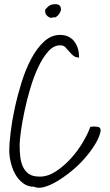

<svg xmlns="http://www.w3.org/2000/svg" viewBox="-20 -896 527 921"><path d="M24.4 -174.8Q24.4 -206.1 30.8 -259.8Q37.1 -313.5 50.3 -375Q63.5 -436.5 83 -499.5Q102.5 -562.5 129.4 -613.3Q156.2 -664.1 190.9 -696.3Q225.6 -728.5 267.6 -728.5Q292 -728.5 309.1 -719.7Q326.2 -710.9 337.4 -695.8Q348.6 -680.7 354 -661.6Q359.4 -642.6 359.4 -620.1Q341.8 -620.1 331.1 -629.4Q320.3 -638.7 311.5 -649.4Q302.7 -660.2 293.5 -669.4Q284.2 -678.7 268.6 -678.7Q237.3 -678.7 210.9 -648.9Q184.6 -619.1 163.1 -573.2Q141.6 -527.3 125 -471.2Q108.4 -415 97.2 -361.8Q85.9 -308.6 80.1 -265.1Q74.2 -221.7 74.2 -200.2Q74.2 -171.9 77.1 -145Q80.1 -118.2 89.8 -96.7Q99.6 -75.2 118.2 -62Q136.7 -48.8 170.9 -48.8Q210 -48.8 248.5 -74.2Q287.1 -99.6 320.3 -136.2Q353.5 -172.9 377.9 -214.4Q402.3 -255.9 413.1 -287.1Q415 -288.1 421.9 -288.6Q428.7 -289.1 430.7 -289.1Q442.4 -289.1 452.6 -286.6Q462.9 -284.2 462.9 -268.6Q457 -237.3 435.5 -202.6Q414.1 -168 384.8 -134.8Q355.5 -101.6 320.3 -73.2Q285.2 -44.9 252 -25.4Q218.8 -5.9 190.4 1.5Q162.1 8.8 144.5 0Q112.3 0 89.4 -18.1Q66.4 -36.1 52.2 -62.5Q38.1 -88.9 31.2 -119.1Q24.4 -149.4 24.4 -174.8ZM197.3 -850.6Q210.9 -866.2 220.7 -871.1Q230.5 -876 246.1 -876Q272.5 -876 272.5 -850.6Q272.5 -845.7 269 -838.4Q265.6 -831.1 259.8 -824.2Q253.9 -817.4 247.6 -814Q241.2 -810.5 234.4 -813.5Q228.5 -808.6 221.2 -811Q213.9 -813.5 207.5 -818.8Q201.2 -824.2 198.2 -832.5Q195.3 -840.8 197.3 -850.6Z"/></svg>

Font: Shadows Into Light
Style: Regular
Weight: 400
Designer: Kimberly Geswein
Foundry: Kimberly Geswein
Version: Version 001.000